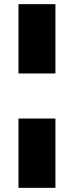

<svg xmlns="http://www.w3.org/2000/svg" viewBox="-20 -725 356 925"><path d="M69 -371V-705H247V-371ZM69 180V-154H247V180Z"/></svg>

Font: Nunito Sans 12pt ExtraLight 12pt Black
Style: Regular
Weight: 900
Version: Version 3.101;gftools[0.9.27]